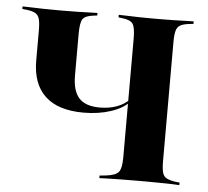

<svg xmlns="http://www.w3.org/2000/svg" viewBox="-45 -619 722 667"><g transform="rotate(5 315.5 -285.5)"><path d="M250 -221.8Q161.3 -221.8 116.1 -264.1Q71 -306.5 71 -387.9V-492.7Q71 -518.5 67.3 -532.3Q63.7 -546 53.2 -552Q42.7 -558.1 22.6 -560.5L7.3 -562.1V-571Q20.2 -571 38.3 -570.2Q56.5 -569.4 79.4 -569Q102.4 -568.5 129 -568.5H139.5H151.6Q177.4 -568.5 199.2 -569Q221 -569.4 238.7 -570.2Q256.5 -571 268.5 -571V-562.1L255.6 -560.5Q226.6 -557.3 218.1 -544.4Q209.7 -531.5 209.7 -492.7V-348.4Q209.7 -294.4 232.3 -269.4Q254.8 -244.4 304.8 -244.4Q337.9 -244.4 364.9 -254.4Q391.9 -264.5 409.7 -283.9V-274.2Q387.9 -250 345.2 -235.9Q302.4 -221.8 250 -221.8ZM460.5 -2.4Q431.5 -2.4 406 -2Q380.6 -1.6 360.1 -1.2Q339.5 -0.8 325 0V-8.9L348.4 -11.3Q381.5 -15.3 391.5 -28.2Q401.6 -41.1 401.6 -78.2V-492.7Q401.6 -531.5 393.1 -544.4Q384.7 -557.3 355.6 -560.5L342.7 -562.1V-571Q354.8 -571 372.2 -570.2Q389.5 -569.4 412.1 -569Q434.7 -568.5 459.7 -568.5H471H482.3Q508.9 -568.5 531.5 -569Q554 -569.4 573 -570.2Q591.9 -571 604 -571V-562.1L588.7 -560.5Q568.5 -558.1 558.1 -552Q547.6 -546 544 -532.3Q540.3 -518.5 540.3 -492.7V-78.2Q540.3 -52.4 544 -38.7Q547.6 -25 558.1 -19.4Q568.5 -13.7 588.7 -10.5L604 -8.9V0Q591.9 -0.8 573 -1.2Q554 -1.6 531.5 -2Q508.9 -2.4 482.3 -2.4H471Z"/></g></svg>

Font: Playfair 144pt SemiCondensed ExtraBold
Style: Regular
Weight: 800
Width: 4
Designer: Claus Eggers Sørensen
Foundry: Claus Eggers Sørensen
Version: Version 2.203